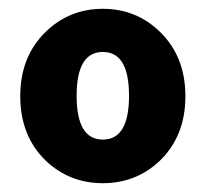

<svg xmlns="http://www.w3.org/2000/svg" viewBox="-20 -833 467 436"><path d="M83 -469Q26 -525 26 -614.5Q26 -704 83 -760Q137 -813 213.5 -813Q290 -813 344 -760Q401 -704 401 -614.5Q401 -525 344 -469Q290 -417 213.5 -417Q137 -417 83 -469ZM213.5 -516Q273 -516 273 -615.5Q273 -715 213.5 -715Q154 -715 154 -615.5Q154 -516 213.5 -516Z"/></svg>

Font: Resource Han Rounded TW Heavy
Style: Regular
Weight: 900
Designer: Cyano Hao (round all glyphs); Ryoko NISHIZUKA 西塚涼子 (kana, bopomofo & ideographs); Paul D. Hunt (Latin, Greek & Cyrillic)
Foundry: Cyano Hao
Version: 0.990